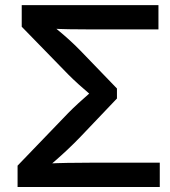

<svg xmlns="http://www.w3.org/2000/svg" viewBox="-20 -748 678 768"><path d="M50.3 0V-85.4L252.9 -295.9Q272 -315.4 293.7 -335.2Q315.4 -355 335 -372.1Q354.5 -389.2 368.7 -401.4V-346.7Q354.5 -358.9 335 -375.2Q315.4 -391.6 294.2 -410.9Q272.9 -430.2 252.9 -450.2L66.9 -641.1V-727.5H613.8V-630.4H338.4Q294.9 -630.4 256.1 -631.1Q217.3 -631.8 183.1 -633.8L175.8 -657.7Q192.9 -643.1 213.1 -626.5Q233.4 -609.9 255.9 -589.6Q278.3 -569.3 302.2 -544.9L447.8 -394V-354L301.8 -200.7Q275.9 -173.8 250.7 -150.1Q225.6 -126.5 203.1 -106.9Q180.7 -87.4 163.1 -72.3L169.9 -93.8Q207.5 -95.7 249 -96.4Q290.5 -97.2 338.4 -97.2H619.1V0Z"/></svg>

Font: V-Inter
Style: Medium-500
Weight: 500
Designer: Rasmus Andersson
Foundry: rsms
Version: Version 4.000;git-4146feb